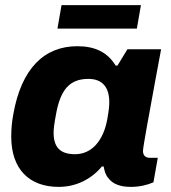

<svg xmlns="http://www.w3.org/2000/svg" viewBox="-20 -720 670 752"><path d="M205 -608H516L532 -700H221ZM210 12C275 12 336 -16 379 -68H386C389 -50 394 -34 404 -23C422 2 453 12 493 12C527 12 559 4 581 -6L598 -102H567C551 -102 540 -110 540 -129C540 -144 565 -277 587 -398L611 -527H479L440 -463H433C401 -516 351 -539 283 -539C155 -539 64 -454 32 -272C26 -240 24 -211 24 -185C24 -57 95 12 210 12ZM274 -116C214 -116 190 -145 190 -200C190 -213 191 -229 201 -281C218 -366 251 -411 326 -411C383 -411 408 -376 408 -320C408 -306 407 -291 400 -252C385 -170 340 -116 274 -116Z"/></svg>

Font: Archivo ExtraBold
Style: Italic
Weight: 800
Italic angle: -10°
Designer: Hector Gatti
Foundry: Omnibus-Type
Version: Version 2.001